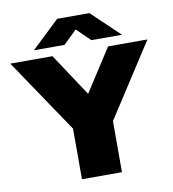

<svg xmlns="http://www.w3.org/2000/svg" viewBox="-130 -1038 1015 1125"><g transform="rotate(-10 378.0 -475.5)"><path d="M786 -740 504 -304V0H266V-301L-30 -740H221L388.5 -486.5L552 -740ZM644 -793H462L382 -870.5L302 -793H120L286 -951H478Z"/></g></svg>

Font: Encode Sans Expanded Black
Style: Regular
Weight: 900
Width: 7
Designer: Multiple Designers
Foundry: Impallari Type
Version: Version 2.000